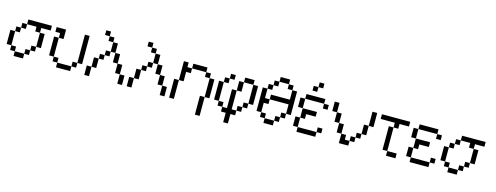

<svg xmlns="http://www.w3.org/2000/svg" viewBox="-22 -1859 7812 3026"><g transform="rotate(15 3884.5 -346.0)"><path d="M153.8 -538.5H230.8V-461.5H153.8ZM76.9 -461.5H153.8V-384.6H76.9ZM0 -384.6H76.9V-153.8H0ZM76.9 -153.8H153.8V-76.9H76.9ZM153.8 -76.9H307.7V0H153.8ZM307.7 -153.8H384.6V-76.9H307.7ZM461.5 -461.5H538.5V-230.8H461.5ZM384.6 -230.8H461.5V-153.8H384.6ZM230.8 -615.4H615.4V-538.5H461.5V-461.5H384.6V-538.5H230.8Z M769.2 -461.5V-153.8H692.3V-461.5ZM769.2 -153.8H846.2V-76.9H769.2ZM846.2 -76.9H1076.9V0H846.2ZM1076.9 -153.8H1153.8V-76.9H1076.9ZM1153.8 -153.8V-615.4H1230.8V-153.8ZM769.2 -538.5H692.3V-615.4H846.2V-461.5H769.2Z M1461.5 -769.2H1538.5V-692.3H1461.5ZM1538.5 -692.3H1615.4V-615.4H1538.5ZM1615.4 -615.4H1692.3V-461.5H1615.4ZM1692.3 -461.5H1769.2V-307.7H1692.3ZM1307.7 0V-153.8H1384.6V0ZM1846.2 0V-153.8H1923.1V0ZM1384.6 -153.8V-307.7H1461.5V-384.6H1538.5V-307.7H1461.5V-153.8ZM1769.2 -153.8V-307.7H1846.2V-153.8ZM1538.5 -384.6V-461.5H1615.4V-384.6Z M2153.8 -769.2H2230.8V-692.3H2153.8ZM2230.8 -692.3H2307.7V-615.4H2230.8ZM2307.7 -615.4H2384.6V-461.5H2307.7ZM2384.6 -461.5H2461.5V-307.7H2384.6ZM2000 0V-153.8H2076.9V0ZM2538.5 0V-153.8H2615.4V0ZM2076.9 -153.8V-307.7H2153.8V-384.6H2230.8V-307.7H2153.8V-153.8ZM2461.5 -153.8V-307.7H2538.5V-153.8ZM2230.8 -384.6V-461.5H2307.7V-384.6Z M3153.8 153.8V-153.8H3230.8V-461.5H3153.8V-538.5H2923.1V-615.4H3153.8V-538.5H3230.8V-461.5H3307.7V-153.8H3230.8V153.8ZM2692.3 0V-307.7H2769.2V-615.4H2846.2V-538.5H2923.1V-461.5H2846.2V-307.7H2769.2V0Z M3769.2 -153.8H3846.2V-76.9H3769.2ZM3461.5 -538.5H3538.5V-461.5H3461.5ZM3615.4 153.8V0H3538.5V-76.9H3461.5V-153.8H3384.6V-461.5H3461.5V-153.8H3538.5V-76.9H3615.4V-384.6H3692.3V-538.5H3769.2V-615.4H3923.1V-538.5H3769.2V-384.6H3692.3V-76.9H3769.2V0H3692.3V153.8ZM3846.2 -153.8V-230.8H3923.1V-153.8ZM3923.1 -230.8V-538.5H4000V-230.8ZM3538.5 -538.5V-615.4H3615.4V-538.5Z M4230.8 -384.6V-461.5H4538.5V-615.4H4615.4V-230.8H4538.5V-384.6ZM4230.8 0V-76.9H4384.6V0ZM4153.8 -76.9V-153.8H4230.8V-76.9ZM4384.6 -76.9V-153.8H4461.5V-76.9ZM4461.5 -153.8V-230.8H4538.5V-153.8ZM4153.8 -538.5V-615.4H4230.8V-538.5ZM4230.8 -615.4V-692.3H4307.7V-615.4ZM4461.5 -615.4V-692.3H4538.5V-615.4ZM4307.7 -692.3V-769.2H4461.5V-692.3ZM4076.9 -153.8V-538.5H4153.8V-384.6H4230.8V-307.7H4153.8V-153.8Z M4923.1 -769.2V-692.3H4846.2V-769.2ZM4923.1 -846.2H5000V-769.2H4923.1ZM4769.2 -384.6H5001.2V-307.7H4846.2V-230.8H4769.2ZM4769.2 0V-76.9H5076.9V0ZM4692.3 -76.9V-230.8H4769.2V-76.9ZM5076.9 -153.8H5153.8V-76.9H5076.9ZM4692.3 -384.6V-538.5H4769.2V-384.6ZM5076.9 -461.5V-538.5H5153.8V-461.5ZM4769.2 -538.5V-615.4H5076.9V-538.5Z M5461.5 0V-153.8H5538.5V-76.9H5615.4V0ZM5615.4 -76.9V-153.8H5692.3V-76.9ZM5384.6 -153.8V-307.7H5461.5V-153.8ZM5692.3 -153.8V-230.8H5769.2V-153.8ZM5307.7 -307.7V-461.5H5384.6V-307.7ZM5769.2 -230.8V-384.6H5846.2V-230.8ZM5230.8 -461.5V-615.4H5307.7V-461.5ZM5846.2 -384.6V-615.4H5923.1V-384.6Z M6230.8 -76.9H6384.6V0H6230.8ZM6153.8 -461.5H6230.8V-76.9H6153.8ZM6230.8 -538.5H6307.7V-461.5H6230.8ZM6000 -615.4H6461.5V-538.5H6000Z M6615.4 -384.6H6847.4V-307.7H6692.3V-230.8H6615.4ZM6615.4 0V-76.9H6923.1V0ZM6538.5 -76.9V-230.8H6615.4V-76.9ZM6923.1 -153.8H7000V-76.9H6923.1ZM6538.5 -384.6V-538.5H6615.4V-384.6ZM6923.1 -461.5V-538.5H7000V-461.5ZM6615.4 -538.5V-615.4H6923.1V-538.5Z M7230.8 -538.5H7307.7V-461.5H7230.8ZM7153.8 -461.5H7230.8V-384.6H7153.8ZM7076.9 -384.6H7153.8V-153.8H7076.9ZM7153.8 -153.8H7230.8V-76.9H7153.8ZM7230.8 -76.9H7384.6V0H7230.8ZM7384.6 -153.8H7461.5V-76.9H7384.6ZM7538.5 -461.5H7615.4V-230.8H7538.5ZM7461.5 -230.8H7538.5V-153.8H7461.5ZM7307.7 -615.4H7692.3V-538.5H7538.5V-461.5H7461.5V-538.5H7307.7Z"/></g></svg>

Font: Mintsoda - Lime Green 13x16
Style: Regular
Weight: 400
Designer: Mintsoda-15
Version: Version 1.0